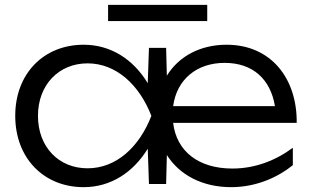

<svg xmlns="http://www.w3.org/2000/svg" viewBox="-20 -761 1288 794"><path d="M667 0 670 -120C722 -38 816 13 936 13C1042 13 1132 -30 1191 -78V-150C1120 -97 1034 -64 941 -64C801 -64 710 -135 696 -253H1207C1209 -435 1102 -576 917 -576C809 -576 720 -529 670 -448L667 -563H596L591 -417C531 -516 438 -576 326 -576C161 -576 43 -457 43 -282C43 -107 161 13 326 13C438 13 531 -48 591 -146L596 0ZM137 -282C137 -410 223 -499 342 -499C461 -499 556 -410 606 -282C556 -153 461 -65 342 -65C223 -65 137 -153 137 -282ZM909 -501C1027 -501 1099 -432 1117 -322H696C711 -433 794 -501 909 -501ZM837 -674V-741H427V-674Z"/></svg>

Font: Bounded Light
Style: Regular
Weight: 300
Designer: Vlad Churkin
Version: Version 3.0